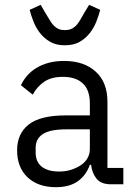

<svg xmlns="http://www.w3.org/2000/svg" viewBox="-20 -765 568 797"><path d="M249 -577Q213 -577 188 -591.5Q163 -606 146 -628Q129 -650 119 -675.5Q109 -701 103 -724L149 -745L168 -712Q179 -694 187.5 -680Q196 -666 204.5 -657.5Q213 -649 223.5 -644.5Q234 -640 249 -640Q264 -640 275 -644.5Q286 -649 294.5 -657.5Q303 -666 311.5 -680Q320 -694 330 -712L350 -745L396 -724Q390 -701 380 -675.5Q370 -650 353 -628Q336 -606 311 -591.5Q286 -577 249 -577ZM441 0Q399 0 380.5 -23.5Q362 -47 358 -81H353Q338 -38 303.5 -13Q269 12 212 12Q138 12 94.5 -29Q51 -70 51 -141Q51 -210 99 -248Q147 -286 253 -286H353V-336Q353 -391 324 -418.5Q295 -446 241 -446Q194 -446 164 -426Q134 -406 116 -372L67 -411Q76 -431 91.5 -449.5Q107 -468 129.5 -482Q152 -496 181 -504Q210 -512 246 -512Q329 -512 377.5 -467.5Q426 -423 426 -343V-68H492V0ZM225 -53Q253 -53 276 -60.5Q299 -68 316.5 -80Q334 -92 343.5 -109Q353 -126 353 -146V-228H253Q188 -228 158 -208.5Q128 -189 128 -152V-132Q128 -93 153.5 -73Q179 -53 225 -53Z"/></svg>

Font: PlemolJP
Style: Regular
Weight: 400
Monospace: yes
Version: v2.0.4; ttfautohint (v1.8.4.7-5d5b-dirty) -l 6 -r 45 -G 200 